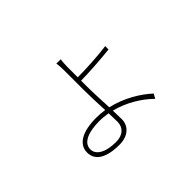

<svg xmlns="http://www.w3.org/2000/svg" viewBox="-112 -893 1223 1223"><g transform="rotate(-45 500.0 -281.0)"><path d="M502 -418C570 -418 694 -427 766 -435V-465C690 -454 570 -448 502 -448V-542C502 -561 504 -595 507 -606H467C470 -598 472 -560 472 -542V-365C472 -314 475 -241 478 -177C454 -181 429 -183 403 -183C274 -183 205 -139 205 -67C205 5 269 44 386 44C470 44 512 -5 512 -61C512 -82 511 -109 510 -140C606 -116 694 -62 754 -2L771 -33C710 -89 618 -146 509 -171C506 -239 502 -312 502 -365ZM481 -69C481 -20 448 16 384 16C284 16 234 -20 234 -67C234 -127 305 -154 402 -154C429 -154 452 -151 479 -147C480 -115 481 -88 481 -69Z"/></g></svg>

Font: SSpoqa Han Sans Neo Thin
Style: Regular
Weight: 100
Designer: [Spoqa Han Sans Neo] Dong-huui Kim  Younghwa Kang  Yujin Lee  [Noto Sans] Ryoko NISHIZUKA  (kana & ideographs); Paul D. 
Foundry: Spoqa (http://www.spoqa-han-sans.com)
Version: Version 1.000